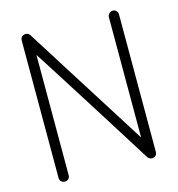

<svg xmlns="http://www.w3.org/2000/svg" viewBox="-108 -809 847 915"><g transform="rotate(-15 315.5 -351.0)"><path d="M100 13Q90 13 82.5 6Q75 -1 75 -11V-690Q75 -709 93 -714Q111 -719 122 -703Q215 -555 281.5 -450Q348 -345 391.5 -276Q435 -207 460 -167.5Q485 -128 495 -112Q505 -96 505 -96V-690Q505 -700 513 -707.5Q521 -715 531 -715Q541 -715 548 -707.5Q555 -700 555 -690V-11Q555 7 538 12Q520 17 509 2Q416 -146 350 -251Q284 -356 240 -425Q196 -494 171 -533.5Q146 -573 135.5 -589Q125 -605 125 -605V-11Q125 -1 118 6Q111 13 100 13Z"/></g></svg>

Font: Zen Kurenaido
Style: ARC
Weight: 400
Designer: Yoshimichi Ohira
Foundry: Positype
Version: Version 1.001